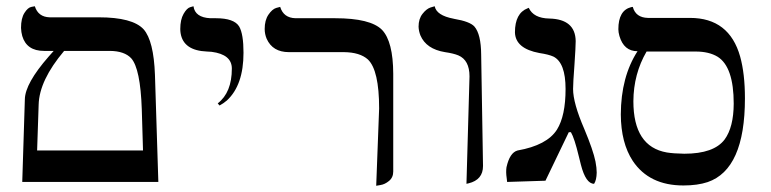

<svg xmlns="http://www.w3.org/2000/svg" viewBox="-20 -579 2455 611"><path d="M184.1 -417Q105 -323.2 103 -246.1L98.1 -100.1H435.1L431.2 -231Q426.8 -360.8 397.5 -393.6Q376 -416.5 330.1 -417ZM50.8 0 59.1 -263.2Q60.1 -313.5 134.8 -398.9Q143.6 -408.7 150.9 -417H120.1Q64.9 -417 50.8 -464.4Q47.4 -476.6 46.9 -490.2Q46.9 -521 57.9 -538.1Q68.8 -555.2 80.1 -557.1L90.8 -559.1Q101.6 -524.9 138.2 -523.9H293.9Q401.9 -523.9 437 -485.8Q469.2 -449.2 473.1 -340.8L483.9 0Z M678.7 -243.2 672.9 -250Q717.8 -284.7 717.8 -360.8Q717.8 -405.8 653.3 -414.1Q646 -415 638.7 -415Q563.5 -418 554.7 -473.6Q553.7 -480.5 553.7 -486.8Q553.7 -516.6 564.2 -534.9Q574.7 -553.2 585.4 -556.2L595.7 -559.1Q600.6 -523.4 649.4 -521Q656.2 -521 667 -521Q725.1 -521 741.2 -494.6Q754.9 -470.7 754.9 -411.1Q754.9 -308.1 702.1 -259.3Q690.4 -249.5 678.7 -243.2Z M1177.2 12.2 1186.5 -233.9Q1186.5 -355.5 1150.9 -389.6Q1125.5 -412.6 1074.2 -413.1H899.4Q847.7 -413.1 828.6 -455.6Q822.3 -470.7 822.3 -486.8Q822.3 -514.6 834.2 -532.2Q846.2 -549.8 858.9 -553.7L871.6 -557.1Q882.3 -522 920.4 -521H1046.4Q1159.2 -521 1195.8 -483.9Q1231 -446.8 1231.4 -344.2V-33.2Q1231.4 -14.2 1218 -3.2Q1204.6 7.8 1190.9 9.8Z M1464.4 5.9 1474.1 -335.9Q1474.1 -387.7 1438.5 -402.8Q1422.9 -409.2 1396 -413.1Q1336.4 -422.9 1317.9 -466.3Q1312.5 -480 1312 -494.1Q1312 -519 1324.5 -534.9Q1336.9 -550.8 1350.1 -555.2L1363.3 -559.1Q1369.1 -529.8 1423.3 -519.5L1425.3 -519Q1475.1 -510.7 1489.7 -494.6Q1510.7 -470.2 1511.2 -405.8L1517.1 -50.8Q1517.1 -6.8 1471.2 4.4Q1471.2 4.4 1464.4 5.9Z M1803.7 -295.9Q1803.7 -251 1839.4 -168.5Q1867.7 -101.1 1875 -64.9Q1878.9 -44.4 1878.9 -29.8Q1878.4 -5.9 1870.6 5.9Q1844.2 5.9 1828.6 -54.7Q1826.2 -63.5 1821.8 -82Q1808.1 -139.2 1796.9 -158.2H1790L1715.8 -3.9L1593.8 0Q1593.8 -2.4 1592.8 -9.3Q1590.8 -22.9 1590.8 -30.8Q1590.8 -41 1591.8 -46.9Q1602.1 -93.3 1627 -100.1Q1720.7 -116.7 1752.4 -166.5Q1779.8 -210.4 1779.8 -295.9Q1779.8 -379.4 1741.2 -398.9Q1726.1 -405.8 1696.8 -410.2Q1620.1 -424.3 1618.7 -476.1Q1618.7 -537.1 1659.2 -552.7Q1663.1 -554.2 1662.6 -554.2Q1677.7 -521 1728 -520Q1811 -518.1 1812 -448.2Q1812 -429.7 1808.1 -373Q1803.7 -314.9 1803.7 -295.9Z M2193.8 -415H2037.6Q1996.1 -343.8 1995.6 -256.8Q1995.6 -112.3 2102.1 -93.8Q2123.5 -90.3 2157.7 -89.8Q2252 -89.8 2286.1 -135.3Q2314.5 -174.3 2314.9 -249Q2314.9 -366.2 2263.7 -398.4Q2236.3 -415 2193.8 -415ZM2154.8 11.2Q2045.9 11.2 1993.7 -66.9Q1956.1 -124 1955.6 -214.8Q1956.1 -334.5 2008.8 -416Q1965.3 -416 1951.2 -464.4Q1947.8 -476.6 1947.8 -485.8Q1947.8 -545.9 1988.3 -556.2Q1988.3 -556.2 1993.7 -557.1Q2002.9 -522.9 2042 -522H2175.8Q2300.8 -522 2335.4 -398.9Q2350.6 -344.2 2350.6 -266.1Q2350.6 -40 2231.9 0.5Q2199.7 11.2 2154.8 11.2Z"/></svg>

Font: Linux Biolinum O
Style: Regular
Weight: 400
Designer: Philipp H. Poll
Foundry: Philipp H. Poll
Version: Version 1.0.4